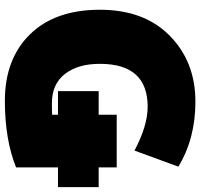

<svg xmlns="http://www.w3.org/2000/svg" viewBox="-37 -742 822 788"><g transform="rotate(90 374.0 -348.0)"><path d="M451 -151V-175H354V-342H451V-416H667V-342H748V-175H667V-3Q553 43 394 43Q222 43 121 -60Q20 -163 20 -347Q20 -529 127 -634Q234 -739 397 -739Q549 -739 664 -669L598 -489Q496 -543 418 -543Q242 -543 242 -347Q242 -257 283.5 -203.5Q325 -150 404 -150Q439 -150 451 -151Z"/></g></svg>

Font: Repo
Style: ExtraBlack
Weight: 1000
Designer: Stefan Peev
Foundry: Context Ltd
Version: Version 001.000